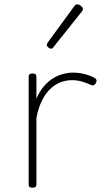

<svg xmlns="http://www.w3.org/2000/svg" viewBox="-20 -856 494 891"><path d="M130 15Q121 15 117 11.5Q113 8 113 0V-500Q113 -508 117 -511.5Q121 -515 130 -515Q140 -515 144.5 -511.5Q149 -508 149 -500V-398Q164 -433 184 -456Q204 -479 227 -493Q250 -507 273.5 -513Q297 -519 318 -519Q349 -519 377 -511Q405 -503 421 -493Q427 -489 428 -483.5Q429 -478 424 -469Q420 -462 414.5 -460.5Q409 -459 404 -461Q390 -468 365.5 -476Q341 -484 314 -484Q286 -484 260.5 -474Q235 -464 213 -443Q191 -422 174.5 -389Q158 -356 149 -309V0Q149 8 144.5 11.5Q140 15 130 15ZM216 -630Q211 -630 204 -636Q197 -642 197 -648Q197 -650 198.5 -652.5Q200 -655 201 -658L326 -829Q329 -833 332 -834.5Q335 -836 339 -836Q344 -836 350 -832.5Q356 -829 360.5 -824Q365 -819 365 -814Q365 -811 364 -809Q363 -807 361 -804L227 -636Q223 -630 216 -630Z"/></svg>

Font: Playwrite BE WAL Thin
Style: Regular
Weight: 250
Version: Version 1.002